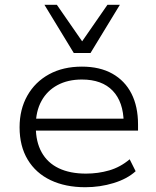

<svg xmlns="http://www.w3.org/2000/svg" viewBox="-20 -776 655 804"><path d="M337 8Q254 8 192 -21.5Q130 -51 96 -107.5Q62 -164 62 -243Q62 -318 94.5 -375.5Q127 -433 185.5 -465Q244 -497 323 -497Q398 -497 450.5 -467.5Q503 -438 530.5 -384Q558 -330 558 -255V-229H110V-279H519L498 -262Q497 -349 452 -396Q407 -443 323 -443Q264 -443 220.5 -419.5Q177 -396 153.5 -353Q130 -310 130 -252V-244Q130 -182 154.5 -138Q179 -94 226 -71.5Q273 -49 340 -49Q391 -49 437.5 -62.5Q484 -76 523 -109L548 -59Q513 -27 456 -9.5Q399 8 337 8ZM289 -554 166 -756H218L324 -603L430 -756H482L359 -554Z"/></svg>

Font: Nunito Sans 10pt SemiExpanded Light
Style: Regular
Weight: 300
Width: 6
Designer: Vernon Adams
Foundry: Vernon Adams
Version: Version 3.101;gftools[0.9.27]